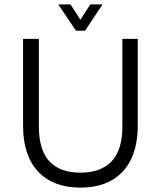

<svg xmlns="http://www.w3.org/2000/svg" viewBox="-20 -844 732 874"><path d="M346 10Q222 10 153.5 -63Q85 -136 85 -272V-667H157V-268Q157 -161 205 -109.5Q253 -58 346 -58Q439 -58 488 -109.5Q537 -161 537 -268V-667H607V-272Q607 -181 576 -118Q545 -55 487 -22.5Q429 10 346 10ZM326 -704 245 -824H301L346 -754L391 -824H447L367 -704Z"/></svg>

Font: Maven Pro
Style: Regular
Weight: 400
Designer: Joe Prince
Foundry: Joe Prince
Version: Version 2.103